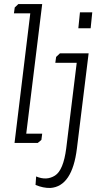

<svg xmlns="http://www.w3.org/2000/svg" viewBox="-20 -708 517 951"><path d="M53 -671 71 -688H189L110 -46H189L185 -15L167 0H52L130 -642H49ZM368 -568 376 -647H437L429 -568ZM258 -426 277 -444H419L361 27Q338 215 230 223Q194 224 156 208L159 166Q211 188 252.5 161.5Q294 135 308 27L360 -397H254Z"/></svg>

Font: Zilla Slab Light
Style: Italic
Weight: 300
Italic angle: -6°
Designer: Typotheque.com
Foundry: Typotheque type foundry
Version: Version 1.1; 2017; ttfautohint (v1.6)